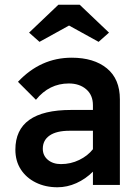

<svg xmlns="http://www.w3.org/2000/svg" viewBox="-20 -782 585 812"><path d="M223 10Q172 10 131.5 -10Q91 -30 68 -65.5Q45 -101 45 -149Q45 -317 281 -317H373V-337Q373 -380 344.5 -404.5Q316 -429 271 -429Q188 -429 132 -360L56 -436Q152 -538 283 -538Q377 -538 432 -493Q487 -448 487 -362V0H373V-56Q342 -25 303 -7.5Q264 10 223 10ZM238 -88Q279 -88 315 -105.5Q351 -123 373 -151V-229H274Q219 -229 190 -209Q161 -189 161 -153Q161 -124 182.5 -106Q204 -88 238 -88ZM147 -605 103 -644 227 -762H317L441 -644L397 -605L272 -674Z"/></svg>

Font: Readex Pro Medium
Style: Regular
Weight: 500
Designer: Bonnie Shaver-Troup, Thomas Jockin
Foundry: Lexend
Version: Version 1.204; ttfautohint (v1.8.4.7-5d5b)